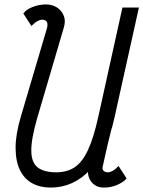

<svg xmlns="http://www.w3.org/2000/svg" viewBox="-20 -834 648 868"><path d="M268 -707.5 148 -299.5Q121 -206 121.5 -152.5Q122 -99 150.5 -77Q179 -55 234.5 -55Q284 -55 318.5 -78.5Q353 -102 378.5 -157.5Q404 -213 425 -309L533.5 -800H608L497 -300Q463.5 -148.5 388.2 -67.2Q313 14 208.5 14Q161 14 125.2 -5.8Q89.5 -25.5 70 -65.5Q50.5 -105.5 50.5 -166.5Q50.5 -227.5 75 -309.5L192.5 -707Q194 -711.5 194.2 -716Q194.5 -720.5 194.5 -723.5Q194.5 -733.5 188.2 -739.2Q182 -745 170 -745Q162 -745 150.2 -739Q138.5 -733 122 -716.5L85.5 -773Q98 -791 127.5 -802.5Q157 -814 188 -814Q215.5 -814 237 -800.5Q258.5 -787 268.2 -763Q278 -739 268 -707.5ZM425 -309 497 -300Q489 -269.5 481 -238.8Q473 -208 466.5 -179.8Q460 -151.5 455 -129Q450 -106.5 447 -92.8Q444 -79 443.5 -76.5Q442.5 -66.5 449.5 -60.8Q456.5 -55 468 -55Q476.5 -55 488.2 -61Q500 -67 516 -83.5L552.5 -27Q536.5 -9.5 509 2.2Q481.5 14 450 14Q411.5 14 391 -14.5Q370.5 -43 380.5 -92Z"/></svg>

Font: Victor Mono Thin
Style: Italic
Weight: 100
Italic angle: -12°
Monospace: yes
Designer: Rune Bjørnerås
Version: Version 1.561;gftools[0.9.30]